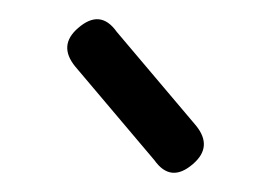

<svg xmlns="http://www.w3.org/2000/svg" viewBox="-20 -693 281 199"><path d="M180 -523Q157 -503 140 -527L58 -624Q40 -646 61 -664Q84 -684 101 -660L183 -563Q201 -541 180 -523Z"/></svg>

Font: Jura Medium
Style: Regular
Weight: 500
Designer: Daniel Johnson, Alexei Vanyashin
Foundry: Daniel Johnson
Version: Version 5.103